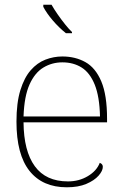

<svg xmlns="http://www.w3.org/2000/svg" viewBox="-20 -786 520 816"><path d="M260 -645Q230 -669 204 -699.5Q178 -730 164 -757V-766H199Q209 -748 225 -725Q241 -702 257.5 -681.5Q274 -661 286 -650V-645ZM264 10Q161 10 105.5 -59.5Q50 -129 50 -269Q50 -349 66.5 -402.5Q83 -456 110.5 -487.5Q138 -519 173 -532.5Q208 -546 245 -546Q300 -546 343 -522Q386 -498 410.5 -440Q435 -382 435 -281V-266H80Q81 -144 128 -79.5Q175 -15 269 -15Q316 -15 353.5 -37.5Q391 -60 404 -94Q417 -89 417 -77Q417 -60 399 -39.5Q381 -19 347 -4.5Q313 10 264 10ZM405 -291Q403 -376 382.5 -426.5Q362 -477 327 -499Q292 -521 245 -521Q201 -521 164.5 -499Q128 -477 105.5 -427Q83 -377 80 -291Z"/></svg>

Font: Noto Serif Thin
Style: Regular
Weight: 100
Designer: Monotype Design Team
Foundry: Monotype Imaging Inc.
Version: Version 2.015